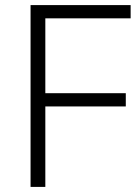

<svg xmlns="http://www.w3.org/2000/svg" viewBox="-20 -734 546 754"><path d="M158 0V-316H474V-368H158V-662H493V-714H100V0Z"/></svg>

Font: Noto Sans Devanagari UI Light
Style: Regular
Weight: 300
Designer: Jelle Bosma - Monotype Design Team
Foundry: Monotype Imaging Inc.
Version: Version 2.004